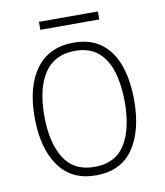

<svg xmlns="http://www.w3.org/2000/svg" viewBox="-76 -710 672 783"><g transform="rotate(-10 259.5 -318.5)"><path d="M465 -265Q465 -139 414 -64.5Q363 10 259 10Q158 10 105.5 -64.5Q53 -139 53 -266Q53 -395 107 -467Q161 -539 262 -539Q332 -539 377 -504.5Q422 -470 443.5 -408.5Q465 -347 465 -265ZM93 -266Q93 -154 133.5 -89.5Q174 -25 259 -25Q346 -25 386 -89Q426 -153 426 -265Q426 -336 409.5 -390Q393 -444 357 -474.5Q321 -505 262 -505Q177 -505 135 -442Q93 -379 93 -266ZM382 -647V-614H138V-647Z"/></g></svg>

Font: Noto Sans Armenian SemiCondensed ExtraLight
Style: Regular
Weight: 200
Width: 4
Designer: Monotype Design Team
Foundry: Monotype Imaging Inc.
Version: Version 2.008; ttfautohint (v1.8.4.7-5d5b)